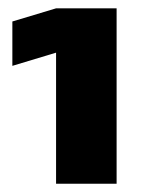

<svg xmlns="http://www.w3.org/2000/svg" viewBox="-20 -691 391 463"><path d="M115.2 -248V-564L9.8 -532.2V-639.2L115.2 -670.9H261.2V-248Z"/></svg>

Font: REH Gaming
Style: Gaming
Weight: 700
Designer: Astigmatic (AOETI)
Foundry: Astigmatic (AOETI)
Version: Version 1.001 2011